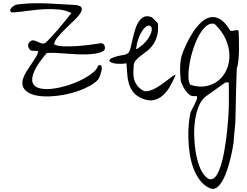

<svg xmlns="http://www.w3.org/2000/svg" viewBox="-20 -634 1572 1221"><path d="M156.2 -47.9Q130.9 -65.4 125 -86.4Q119.1 -107.4 125.5 -129.9Q131.8 -152.3 146.5 -176.3Q161.1 -200.2 177.2 -223.6Q193.4 -247.1 206.5 -268.1Q219.7 -289.1 222.7 -307.6Q216.8 -310.5 210 -310.5Q203.1 -310.5 195.8 -310.5Q188.5 -310.5 181.6 -311.5Q174.8 -312.5 169.9 -318.4Q158.2 -331.1 158.7 -345.7Q159.2 -360.4 173.8 -372.1Q183.6 -378.9 194.3 -377Q205.1 -375 216.3 -369.6Q227.5 -364.3 238.8 -359.9Q250 -355.5 260.7 -357.4Q265.6 -358.4 279.8 -371.6Q293.9 -384.8 312 -404.8Q330.1 -424.8 350.1 -448.2Q370.1 -471.7 387.2 -492.7Q404.3 -513.7 417 -529.8Q429.7 -545.9 433.6 -550.8Q399.4 -569.3 353 -573.7Q306.6 -578.1 257.3 -575.2Q208 -572.3 159.7 -565.4Q111.3 -558.6 73.2 -555.7Q52.7 -553.7 47.4 -560.5Q42 -567.4 47.4 -576.7Q52.7 -585.9 64.5 -594.7Q76.2 -603.5 89.8 -605.5Q133.8 -611.3 177.2 -612.8Q220.7 -614.3 264.2 -612.8Q307.6 -611.3 351.1 -608.4Q394.5 -605.5 438.5 -603.5Q485.4 -602.5 495.6 -589.4Q505.9 -576.2 494.1 -555.2Q482.4 -534.2 455.1 -507.8Q427.7 -481.4 399.4 -454.1Q371.1 -426.8 348.6 -399.9Q326.2 -373 324.2 -352.5Q342.8 -340.8 384.8 -339.4Q426.8 -337.9 473.6 -341.3Q520.5 -344.7 562.5 -350.6Q604.5 -356.4 624 -359.4Q632.8 -359.4 638.7 -353Q644.5 -346.7 646.5 -338.4Q648.4 -330.1 646.5 -321.8Q644.5 -313.5 635.7 -308.6Q616.2 -297.9 588.9 -293.5Q561.5 -289.1 530.3 -288.1Q499 -287.1 464.4 -289.1Q429.7 -291 396.5 -293.5Q363.3 -295.9 332.5 -297.4Q301.8 -298.8 277.3 -296.9Q216.8 -225.6 197.3 -179.2Q177.7 -132.8 188 -106.9Q198.2 -81.1 231.4 -72.8Q264.6 -64.5 309.6 -69.3Q354.5 -74.2 404.3 -89.4Q454.1 -104.5 496.6 -125.5Q539.1 -146.5 568.8 -170.4Q598.6 -194.3 603.5 -216.8Q622.1 -224.6 625.5 -213.4Q628.9 -202.1 625.5 -185.1Q622.1 -168 615.2 -150.9Q608.4 -133.8 605.5 -129.9Q585.9 -107.4 551.8 -88.4Q517.6 -69.3 475.6 -54.7Q433.6 -40 386.7 -31.2Q339.8 -22.5 296.4 -21Q252.9 -19.5 216.3 -25.9Q179.7 -32.2 156.2 -47.9Z M883.8 -7.8Q846.7 -23.4 827.6 -47.9Q808.6 -72.3 799.8 -101.6Q791 -130.9 789.1 -164.1Q787.1 -197.3 784.2 -231.4Q761.7 -227.5 740.2 -228Q718.8 -228.5 702.6 -231.9Q686.5 -235.4 679.7 -241.7Q672.9 -248 678.2 -255.4Q683.6 -262.7 705.1 -270.5Q726.6 -278.3 768.6 -285.2Q774.4 -285.2 785.6 -291Q796.9 -296.9 798.8 -299.8Q805.7 -309.6 811.5 -333.5Q817.4 -357.4 823.7 -386.7Q830.1 -416 839.4 -445.8Q848.6 -475.6 862.8 -497.1Q877 -518.6 897 -527.3Q917 -536.1 946.3 -523.4Q949.2 -521.5 954.6 -516.1Q960 -510.7 965.8 -504.9Q971.7 -499 977.1 -493.7Q982.4 -488.3 984.4 -485.4Q988.3 -437.5 978.5 -404.3Q968.8 -371.1 952.1 -348.1Q935.5 -325.2 915 -309.6Q894.5 -293.9 876 -279.8Q857.4 -265.6 844.2 -251Q831.1 -236.3 830.1 -214.8Q828.1 -189.5 828.1 -168.5Q828.1 -147.5 833 -128.9Q837.9 -110.4 849.6 -93.8Q861.3 -77.1 883.8 -61.5Q900.4 -49.8 924.8 -55.7Q949.2 -61.5 974.6 -76.2Q1000 -90.8 1024.4 -109.4Q1048.8 -127.9 1066.4 -141.1Q1084 -154.3 1091.8 -158.2Q1099.6 -162.1 1091.8 -146.5Q1078.1 -114.3 1059.6 -82Q1041 -49.8 1015.6 -27.3Q990.2 -4.9 957.5 2.4Q924.8 9.8 883.8 -7.8ZM852.5 -362.3Q851.6 -357.4 848.6 -342.8Q845.7 -328.1 845.7 -323.2Q846.7 -322.3 849.1 -322.3Q851.6 -322.3 852.5 -323.2Q855.5 -325.2 861.3 -329.6Q867.2 -334 873 -338.4Q878.9 -342.8 884.3 -347.2Q889.6 -351.6 891.6 -353.5Q920.9 -382.8 933.1 -407.7Q945.3 -432.6 945.3 -448.2Q945.3 -463.9 935.1 -469.2Q924.8 -474.6 910.6 -465.8Q896.5 -457 880.9 -432.1Q865.2 -407.2 852.5 -362.3Z M1311.5 561.5Q1274.4 543.9 1249 509.3Q1223.6 474.6 1208 430.2Q1192.4 385.7 1185.5 336.4Q1178.7 287.1 1177.7 240.2Q1176.8 193.4 1180.7 153.3Q1184.6 113.3 1190.4 86.9Q1192.4 77.1 1200.7 62Q1209 46.9 1216.8 31.2Q1224.6 15.6 1230 1Q1235.4 -13.7 1231.4 -22.5H1210.9Q1194.3 -22.5 1180.7 -34.7Q1167 -46.9 1156.7 -62.5Q1146.5 -78.1 1139.6 -93.8Q1132.8 -109.4 1129.9 -117.2Q1127.9 -135.7 1126.5 -158.2Q1125 -180.7 1125.5 -203.1Q1126 -225.6 1128.9 -248.5Q1131.8 -271.5 1139.6 -292Q1148.4 -317.4 1165.5 -354Q1182.6 -390.6 1205.1 -425.8Q1227.5 -460.9 1255.4 -488.3Q1283.2 -515.6 1314 -523.4Q1344.7 -531.2 1377.9 -513.2Q1411.1 -495.1 1444.3 -438.5Q1452.1 -436.5 1460 -438Q1467.8 -439.5 1474.6 -440.9Q1481.4 -442.4 1486.8 -442.4Q1492.2 -442.4 1497.1 -438.5Q1498 -426.8 1499 -395.5Q1500 -364.3 1500 -327.1Q1500 -290 1496.6 -254.4Q1493.2 -218.8 1485.4 -197.3Q1485.4 -184.6 1484.4 -157.2Q1483.4 -129.9 1482.4 -96.2Q1481.4 -62.5 1480.5 -24.9Q1479.5 12.7 1479 46.4Q1478.5 80.1 1477.5 106.9Q1476.6 133.8 1476.6 146.5Q1475.6 152.3 1474.1 169.9Q1472.7 187.5 1470.7 207Q1468.8 226.6 1467.3 244.6Q1465.8 262.7 1465.8 269.5Q1464.8 275.4 1460.4 302.7Q1456.1 330.1 1447.3 366.7Q1438.5 403.3 1425.8 442.9Q1413.1 482.4 1396 513.2Q1378.9 543.9 1357.9 559.1Q1336.9 574.2 1311.5 561.5ZM1281.2 482.4Q1301.8 505.9 1318.4 506.3Q1335 506.8 1348.6 491.7Q1362.3 476.6 1373.5 448.7Q1384.8 420.9 1393.1 388.2Q1401.4 355.5 1407.2 321.3Q1413.1 287.1 1417 258.8Q1420.9 230.5 1422.9 211.4Q1424.8 192.4 1424.8 190.4Q1425.8 180.7 1427.7 160.2Q1429.7 139.6 1431.2 118.7Q1432.6 97.7 1433.6 80.6Q1434.6 63.5 1434.6 58.6Q1435.5 48.8 1435.5 24.9Q1435.5 1 1435.5 -25.4Q1435.5 -51.8 1435.5 -75.7Q1435.5 -99.6 1434.6 -109.4H1413.1L1291 -22.5Q1263.7 -2.9 1246.6 35.6Q1229.5 74.2 1221.7 122.6Q1213.9 170.9 1214.8 224.1Q1215.8 277.3 1223.6 326.7Q1231.4 376 1246.1 417.5Q1260.7 459 1281.2 482.4ZM1190.4 -94.7Q1245.1 -77.1 1291.5 -86.4Q1337.9 -95.7 1371.1 -123.5Q1404.3 -151.4 1422.4 -194.3Q1440.4 -237.3 1439 -286.1Q1437.5 -335 1414.6 -386.2Q1391.6 -437.5 1343.8 -482.4Q1316.4 -489.3 1291.5 -468.3Q1266.6 -447.3 1245.6 -409.2Q1224.6 -371.1 1209 -323.7Q1193.4 -276.4 1185.5 -230.5Q1177.7 -184.6 1178.2 -147.5Q1178.7 -110.4 1190.4 -94.7Z"/></svg>

Font: Give You Glory
Style: Regular
Weight: 400
Designer: Kimberly Geswein
Foundry: Kimberly Geswein
Version: Version 1.002